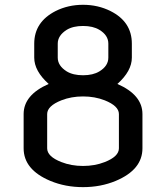

<svg xmlns="http://www.w3.org/2000/svg" viewBox="-20 -767 689 797"><path d="M219.7 -527.8Q219.7 -494.1 256.8 -470.7Q283.2 -454.6 324.7 -454.6Q366.2 -454.6 392.6 -470.7Q429.7 -493.2 429.7 -527.8V-585.9Q429.7 -620.6 392.6 -643.1Q366.2 -659.2 324.7 -659.2Q283.2 -659.2 256.8 -643.1Q219.7 -619.6 219.7 -585.9ZM175.8 -151.4Q175.8 -117.2 234.9 -94.2Q275.9 -78.1 324.7 -78.1Q373.5 -78.1 414.6 -94.2Q473.6 -117.2 473.6 -151.4V-293.5Q473.6 -327.1 414.6 -350.6Q373.5 -366.7 324.7 -366.7Q275.9 -366.7 234.9 -350.6Q175.8 -327.1 175.8 -293.5ZM78.1 -151.4V-293.5Q78.1 -373 182.1 -418.5Q122.1 -472.2 122.1 -527.8V-585.9Q122.1 -675.8 210.9 -721.2Q262.7 -747.1 324.7 -747.1Q386.7 -747.1 438.5 -721.2Q527.3 -676.8 527.3 -585.9V-527.8Q527.3 -472.2 467.3 -418.5Q571.3 -373 571.3 -293.5V-151.4Q571.3 -62.5 460.4 -16.1Q398.4 9.8 324.7 9.8Q251 9.8 189 -16.1Q78.1 -62.5 78.1 -151.4Z"/></svg>

Font: Nova Flat
Style: Book
Weight: 400
Version: Version 2.000